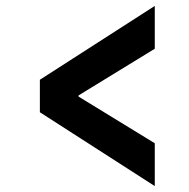

<svg xmlns="http://www.w3.org/2000/svg" viewBox="-20 -657 640 650"><path d="M504 -27 115 -277V-387L504 -637V-492L246 -334V-330L504 -172Z"/></svg>

Font: Source Code Pro ExtraLight Black
Style: Italic
Weight: 900
Italic angle: -11°
Monospace: yes
Version: Version 1.016;hotconv 1.0.116;makeotfexe 2.5.65601